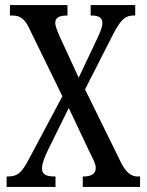

<svg xmlns="http://www.w3.org/2000/svg" viewBox="-20 -734 577 754"><path d="M6 0H198V-41H195C160 -41 145 -50 145 -72C145 -93 157 -121 170 -148L250 -310L329 -143C351 -99 356 -89 356 -74C356 -52 339 -41 308 -41H305V0H530V-41H519C499 -41 476 -54 456 -94L314 -383L425 -601C455 -658 473 -673 504 -673H511V-714H336V-673H338C363 -673 382 -668 382 -644C382 -626 373 -607 362 -583L289 -429L217 -585C208 -606 197 -630 197 -644C197 -660 206 -673 242 -673H245V-714H19V-673H29C60 -673 78 -659 96 -620L225 -356L94 -110C66 -57 50 -41 11 -41H6Z"/></svg>

Font: Noto Serif Georgian ExtraCondensed
Style: Regular
Weight: 400
Width: 2
Designer: Monotype Design Team, Akaki Razmadze
Foundry: Google LLC
Version: Version 2.003